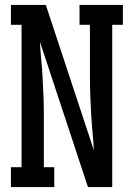

<svg xmlns="http://www.w3.org/2000/svg" viewBox="-20 -755 540 775"><path d="M24 0V-80H67V-655H24V-735H165L359 -148Q357 -184 353.5 -221Q350 -258 348 -294.5Q346 -331 344.5 -367.5Q343 -404 343 -441V-655H301V-735H476V-655H433V0H335L141 -587Q143 -551 146.5 -514Q150 -477 152 -440.5Q154 -404 155.5 -367.5Q157 -331 157 -294V-80H199V0Z"/></svg>

Font: Iosevka Slab Medium
Style: Regular
Weight: 500
Monospace: yes
Designer: Belleve Invis
Foundry: Belleve Invis
Version: Version 11.1.1; ttfautohint (v1.8.3)